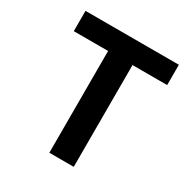

<svg xmlns="http://www.w3.org/2000/svg" viewBox="-170 -874 967 1008"><g transform="rotate(30 313.0 -370.0)"><path d="M268 0V-617H60V-740H626V-617H416V0Z"/></g></svg>

Font: NotoSansHansBold
Style: Bold
Weight: 700
Designer: Ryoko NISHIZUKA  (kana & ideographs); Paul D. Hunt (Latin, Greek & Cyrillic); Wenlong ZHANG  (bopomofo); Sandoll Communi
Foundry: Adobe Systems Incorporated
Version: Version 1.00;December 8, 2021;FontCreator 13.0.0.2675 64-bit